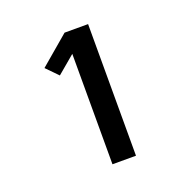

<svg xmlns="http://www.w3.org/2000/svg" viewBox="-99 -934 697 706"><g transform="rotate(-20 250.0 -580.5)"><path d="M225 -323V-755L155 -696L111 -741L225 -838H317V-323Z"/></g></svg>

Font: Iosevka Curly Extrabold
Style: Regular
Weight: 800
Monospace: yes
Designer: Belleve Invis
Foundry: Belleve Invis
Version: Version 22.1.2; ttfautohint (v1.8.4)